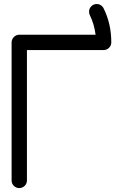

<svg xmlns="http://www.w3.org/2000/svg" viewBox="-20 -958 626 978"><path d="M466.8 -781.2Q460.4 -834 438 -879.9Q433.6 -888.2 433.6 -898.4Q433.6 -914.6 445.1 -926Q456.5 -937.5 472.7 -937.5Q488.8 -937.5 500.5 -925.8Q506.8 -919.4 509.8 -911.1Q546.9 -834.5 546.9 -742.2Q546.9 -726.1 535.4 -714.6Q523.9 -703.1 507.8 -703.1H117.2V-39.1Q117.2 -22.9 106 -11.7Q94.2 0 78.1 0Q62 0 50.5 -11.5Q39.1 -22.9 39.1 -39.1V-742.2Q39.6 -758.3 51 -769.8Q62.5 -781.2 78.6 -781.2Z"/></svg>

Font: Comfortaa
Style: Regular
Weight: 400
Designer: Johan Aakerlund - aajohan
Foundry: Johan Aakerlund
Version: Version 2.004 2013